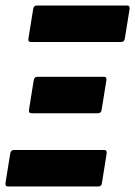

<svg xmlns="http://www.w3.org/2000/svg" viewBox="-21 -675 490 695"><path d="M8 0Q-3 0 -1 -13L16 -119Q18 -132 29 -132H356Q367 -132 365 -119L348 -13Q347 0 335 0ZM93 -265Q82 -265 84 -278L101 -384Q103 -397 114 -397H356Q366 -397 364 -384L347 -278Q345 -265 334 -265ZM90 -523Q80 -523 82 -536L99 -642Q101 -655 112 -655H439Q450 -655 448 -642L431 -536Q429 -523 418 -523Z"/></svg>

Font: Sofia Sans Extra Condensed Black
Style: Italic
Weight: 900
Italic angle: -9°
Version: Version 4.100